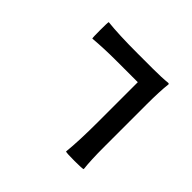

<svg xmlns="http://www.w3.org/2000/svg" viewBox="-187 -1029 1313 1313"><g transform="rotate(45 470.0 -372.5)"><path d="M680 46Q602 46 593 41Q605 -72 605 -259V-641H389Q281 -641 174 -632Q171 -639 171 -710.5Q171 -782 174 -791Q282 -779 464 -779H610Q701 -779 755 -785Q764 -785 764 -779Q755 -703 755 -574V-369V-164Q755 -36 764 41Q757 46 680 46Z"/></g></svg>

Font: GenSekiGothic TW H
Style: Regular
Weight: 900
Version: Version 1.501;PS 1;hotconv 16.6.51;makeotf.lib2.5.65220